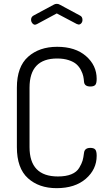

<svg xmlns="http://www.w3.org/2000/svg" viewBox="-20 -975 563 1001"><path d="M276 -905 172 -849 163 -846Q155 -846 148.5 -854Q142 -862 142 -872Q142 -887 155 -894L259 -950Q267 -955 276 -955Q285 -955 293 -950L397 -894Q410 -888 410 -871Q410 -861 404 -854Q398 -847 390 -847Q389 -847 380 -850ZM418 -549Q417 -564 414 -578Q411 -592 402 -609.5Q393 -627 378.5 -640Q364 -653 338 -661.5Q312 -670 278 -670Q134 -670 134 -518V-208Q134 -55 282 -55Q324 -55 352 -66.5Q380 -78 393 -100Q406 -122 410.5 -137.5Q415 -153 418 -178Q421 -204 451 -204Q469 -204 476.5 -195.5Q484 -187 484 -163Q484 -92 427.5 -43Q371 6 275 6Q183 6 125.5 -46Q68 -98 68 -208V-518Q68 -627 126.5 -679Q185 -731 278 -731Q373 -731 428.5 -682.5Q484 -634 484 -564Q484 -540 476.5 -532Q469 -524 451 -524Q420 -524 418 -549Z"/></svg>

Font: Dosis
Style: Regular
Weight: 400
Designer: Edgar Tolentino, Pablo Impallari, Igino Marini
Foundry: Edgar Tolentino, Pablo Impallari, Igino Marini
Version: Version 1.007